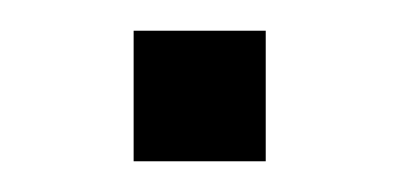

<svg xmlns="http://www.w3.org/2000/svg" viewBox="-20 -331 260 125"><path d="M67 -226V-311H153V-226Z"/></svg>

Font: Nunito Sans 10pt SemiCondensed Light
Style: Regular
Weight: 300
Width: 4
Designer: Vernon Adams
Foundry: Vernon Adams
Version: Version 3.101;gftools[0.9.27]